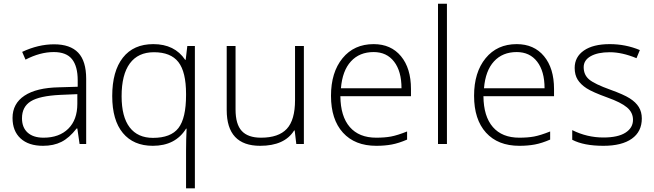

<svg xmlns="http://www.w3.org/2000/svg" viewBox="-20 -780 3544 1040"><path d="M411.1 0 398.9 -84H395Q355 -32.7 312.7 -11.5Q270.5 9.8 212.9 9.8Q134.8 9.8 91.3 -30.3Q47.9 -70.3 47.9 -141.1Q47.9 -218.8 112.5 -261.7Q177.2 -304.7 299.8 -307.1L400.9 -310.1V-345.2Q400.9 -420.9 370.1 -459.5Q339.4 -498 271 -498Q197.3 -498 118.2 -457L100.1 -499Q187.5 -540 272.9 -540Q360.4 -540 403.6 -494.6Q446.8 -449.2 446.8 -353V0ZM215.8 -34.2Q300.8 -34.2 349.9 -82.8Q398.9 -131.3 398.9 -217.8V-270L306.2 -266.1Q194.3 -260.7 146.7 -231.2Q99.1 -201.7 99.1 -139.2Q99.1 -89.4 129.6 -61.8Q160.2 -34.2 215.8 -34.2Z M807.6 9.8Q703.1 9.8 645.5 -59.6Q587.9 -128.9 587.9 -259.8Q587.9 -394 645.5 -467.5Q703.1 -541 810.5 -541Q925.8 -541 982.9 -456.1H985.8L994.6 -530.8H1035.6V240.2H987.8V38.1Q987.8 -21.5 990.7 -83H987.8Q930.2 9.8 807.6 9.8ZM808.6 -33.2Q905.3 -33.2 946.5 -86.4Q987.8 -139.6 987.8 -265.1V-271Q987.8 -390.6 946.3 -443.8Q904.8 -497.1 814 -497.1Q728 -497.1 683.3 -436.5Q638.7 -376 638.7 -258.8Q638.7 -147 682.4 -90.1Q726.1 -33.2 808.6 -33.2Z M1255.9 -530.8V-187Q1255.9 -106.9 1289.6 -70.6Q1323.2 -34.2 1394 -34.2Q1488.8 -34.2 1533.4 -82Q1578.1 -129.9 1578.1 -237.8V-530.8H1626V0H1585L1576.2 -73.2H1573.2Q1521.5 9.8 1389.2 9.8Q1208 9.8 1208 -184.1V-530.8Z M2018.1 9.8Q1902.3 9.8 1837.6 -61.5Q1772.9 -132.8 1772.9 -261.2Q1772.9 -388.2 1835.4 -464.6Q1897.9 -541 2003.9 -541Q2097.7 -541 2151.9 -475.6Q2206.1 -410.2 2206.1 -297.9V-258.8H1823.7Q1824.7 -149.4 1874.8 -91.8Q1924.8 -34.2 2018.1 -34.2Q2063.5 -34.2 2097.9 -40.5Q2132.3 -46.9 2185.1 -67.9V-23.9Q2140.1 -4.4 2102.1 2.7Q2064 9.8 2018.1 9.8ZM2003.9 -498Q1927.2 -498 1880.9 -447.5Q1834.5 -397 1826.7 -301.8H2154.8Q2154.8 -394 2114.7 -446Q2074.7 -498 2003.9 -498Z M2400.9 0H2352.5V-759.8H2400.9Z M2793 9.8Q2677.2 9.8 2612.5 -61.5Q2547.9 -132.8 2547.9 -261.2Q2547.9 -388.2 2610.4 -464.6Q2672.9 -541 2778.8 -541Q2872.6 -541 2926.8 -475.6Q2981 -410.2 2981 -297.9V-258.8H2598.6Q2599.6 -149.4 2649.7 -91.8Q2699.7 -34.2 2793 -34.2Q2838.4 -34.2 2872.8 -40.5Q2907.2 -46.9 2960 -67.9V-23.9Q2915 -4.4 2877 2.7Q2838.9 9.8 2793 9.8ZM2778.8 -498Q2702.1 -498 2655.8 -447.5Q2609.4 -397 2601.6 -301.8H2929.7Q2929.7 -394 2889.6 -446Q2849.6 -498 2778.8 -498Z M3456.5 -138.2Q3456.5 -66.9 3402.3 -28.6Q3348.1 9.8 3248.5 9.8Q3142.1 9.8 3079.6 -22.9V-75.2Q3159.7 -35.2 3248.5 -35.2Q3327.1 -35.2 3367.9 -61.3Q3408.7 -87.4 3408.7 -130.9Q3408.7 -170.9 3376.2 -198.2Q3343.8 -225.6 3269.5 -252Q3189.9 -280.8 3157.7 -301.5Q3125.5 -322.3 3109.1 -348.4Q3092.8 -374.5 3092.8 -412.1Q3092.8 -471.7 3142.8 -506.3Q3192.9 -541 3282.7 -541Q3368.7 -541 3445.8 -508.8L3427.7 -464.8Q3349.6 -497.1 3282.7 -497.1Q3217.8 -497.1 3179.7 -475.6Q3141.6 -454.1 3141.6 -416Q3141.6 -374.5 3171.1 -349.6Q3200.7 -324.7 3286.6 -293.9Q3358.4 -268.1 3391.1 -247.3Q3423.8 -226.6 3440.2 -200.2Q3456.5 -173.8 3456.5 -138.2Z"/></svg>

Font: CAA NEO Sans Light
Style: Regular
Weight: 300
Version: Version 1.10